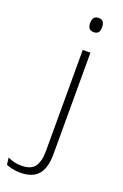

<svg xmlns="http://www.w3.org/2000/svg" viewBox="-228 -707 597 932"><g transform="rotate(20 70.5 -241.0)"><path d="M91 -22.5V-486.5H130.5V-22.5ZM111 -585.5Q95.5 -585.5 87.8 -594.5Q80 -603.5 80 -620.5V-624.5Q80 -641 87.8 -650Q95.5 -659 111 -659Q126.5 -659 134 -650Q141.5 -641 141.5 -624.5V-620.5Q141.5 -603 134 -594.2Q126.5 -585.5 111 -585.5ZM7.5 177.5Q-13 177.5 -32 173.2Q-51 169 -64 163L-68.5 127Q-52 135.5 -34.2 139.5Q-16.5 143.5 2.5 143.5Q52 143.5 71.5 116.2Q91 89 91 36V-150.5H130.5V38Q130.5 82.5 118.5 113.8Q106.5 145 79.5 161.2Q52.5 177.5 7.5 177.5Z"/></g></svg>

Font: Anek Odia ExtraLight
Style: Regular
Weight: 250
Designer: Yesha Goshar & Mahesh Sahu (Odia), Yesha Goshar (Latin)
Foundry: Ek Type
Version: Version 1.003